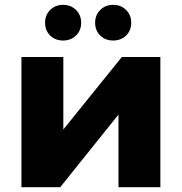

<svg xmlns="http://www.w3.org/2000/svg" viewBox="-20 -777 755 797"><path d="M69 -540.3H242.9V-239.6L485.7 -540.3H645.7V0H471.8V-301.3L230 0H69ZM374.9 -682.6Q374.9 -714.8 396.2 -735.8Q417.4 -756.9 449.8 -756.9Q482 -756.9 503.3 -735.8Q524.7 -714.8 524.7 -682.6Q524.7 -650.2 503.3 -629.5Q482 -608.8 449.8 -608.8Q417.4 -608.8 396.2 -629.5Q374.9 -650.2 374.9 -682.6ZM167.1 -682.6Q167.1 -714.8 188.4 -735.8Q209.7 -756.9 242 -756.9Q274.2 -756.9 295.5 -735.8Q316.9 -714.8 316.9 -682.6Q316.9 -650.2 295.5 -629.5Q274.2 -608.8 242 -608.8Q209.7 -608.8 188.4 -629.5Q167.1 -650.2 167.1 -682.6Z"/></svg>

Font: iiserrat Thin
Style: Regular
Weight: 100
Designer: Akira Ohta
Foundry: Akira Ohta
Version: Version 1.200;Glyphs 3.3.1 (3343)